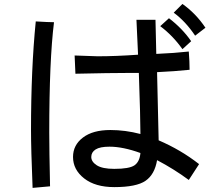

<svg xmlns="http://www.w3.org/2000/svg" viewBox="-20 -875 1040 946"><path d="M992.2 -738.3 941.4 -699.2Q894.5 -769.5 835.9 -812.5L878.9 -855.5Q945.3 -808.6 992.2 -738.3ZM921.9 -671.9 878.9 -632.8Q832 -699.2 769.5 -746.1L812.5 -785.2Q878.9 -734.4 921.9 -671.9ZM960.9 -66.4 910.2 11.7Q835.9 -43 753.9 -85.9Q742.2 -15.6 697.3 15.6Q652.3 46.9 543 46.9Q449.2 46.9 394.5 3.9Q339.8 -39.1 339.8 -101.6Q339.8 -160.2 388.7 -197.3Q437.5 -234.4 523.4 -234.4Q597.7 -234.4 671.9 -214.8Q671.9 -293 664.1 -515.6H609.4Q523.4 -515.6 351.6 -511.7L347.7 -601.6L460.9 -597.7Q550.8 -597.7 660.2 -605.5L652.3 -777.3H746.1L750 -609.4Q839.8 -613.3 910.2 -621.1Q914.1 -570.3 914.1 -531.2Q839.8 -523.4 753.9 -519.5L761.7 -183.6Q871.1 -136.7 960.9 -66.4ZM671.9 -121.1Q585.9 -152.3 519.5 -152.3Q472.7 -152.3 451.2 -138.7Q429.7 -125 429.7 -101.6Q429.7 -78.1 457 -60.5Q484.4 -43 543 -43Q617.2 -43 642.6 -60.5Q668 -78.1 671.9 -121.1ZM246.1 -765.6Q222.7 -578.1 222.7 -222.7Q222.7 -136.7 226.6 43L140.6 50.8Q132.8 -140.6 132.8 -234.4Q132.8 -535.2 156.2 -769.5Q218.8 -765.6 246.1 -765.6Z"/></svg>

Font: Droid Sans Fallback
Style: Regular
Weight: 400
Designer: Steve Matteson
Foundry: Ascender Corporation
Version: 3.00 (Khmer version)